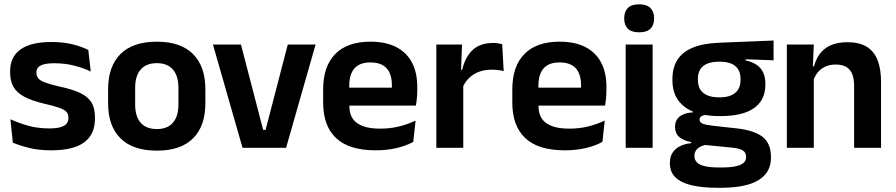

<svg xmlns="http://www.w3.org/2000/svg" viewBox="-20 -702 4256 912"><path d="M223.5 12Q164.5 12 118.8 0.8Q73 -10.5 41 -24.5L29.5 -135.5Q67.5 -118 113.2 -105Q159 -92 214 -92Q262 -92 283.5 -104.2Q305 -116.5 305 -141V-144Q305 -160.5 295.2 -171Q285.5 -181.5 261 -190.2Q236.5 -199 192 -209Q130.5 -223.5 94.8 -242.8Q59 -262 43.5 -290.2Q28 -318.5 28 -358V-362.5Q28 -432 77.5 -467.2Q127 -502.5 224 -502.5Q281.5 -502.5 325.8 -491.2Q370 -480 399.5 -464.5L411 -362.5Q376 -379 332.5 -390.2Q289 -401.5 239 -401.5Q206.5 -401.5 187.8 -396.2Q169 -391 161 -381.5Q153 -372 153 -358.5V-356Q153 -341 161.8 -330Q170.5 -319 194 -310.2Q217.5 -301.5 260 -291.5Q322 -278.5 359.5 -261Q397 -243.5 414 -216.2Q431 -189 431 -145V-139Q431 -63 379.5 -25.5Q328 12 223.5 12Z M725 13.5Q611 13.5 552.2 -45Q493.5 -103.5 493.5 -211.5V-278Q493.5 -386.5 552.2 -445.2Q611 -504 725 -504Q838.5 -504 897 -445.2Q955.5 -386.5 955.5 -278V-211.5Q955.5 -103.5 897.2 -45Q839 13.5 725 13.5ZM725 -89Q775 -89 801.2 -119Q827.5 -149 827.5 -205V-284.5Q827.5 -341.5 801.2 -371.8Q775 -402 725 -402Q674.5 -402 648.2 -371.8Q622 -341.5 622 -284.5V-205Q622 -149 648.2 -119Q674.5 -89 725 -89Z M1241.5 -85 1347 -490.5H1479L1339 0H1132L991.5 -490.5H1124.5L1230 -85Z M1764 12Q1638 12 1576.5 -46Q1515 -104 1515 -214V-278Q1515 -387 1572.5 -445.5Q1630 -504 1739.5 -504Q1813.5 -504 1863 -478Q1912.5 -452 1937.2 -404.2Q1962 -356.5 1962 -290V-272.5Q1962 -254.5 1960.2 -235.8Q1958.5 -217 1955.5 -200.5H1839.5Q1841 -228 1841.2 -252.8Q1841.5 -277.5 1841.5 -297.5Q1841.5 -332 1830.5 -356.2Q1819.5 -380.5 1797 -393Q1774.5 -405.5 1739.5 -405.5Q1688 -405.5 1663.5 -377Q1639 -348.5 1639 -296V-250.5L1639.5 -236V-197.5Q1639.5 -174.5 1646.8 -155Q1654 -135.5 1671 -121.2Q1688 -107 1716.2 -99Q1744.5 -91 1787 -91Q1833 -91 1874.8 -101.2Q1916.5 -111.5 1954 -129L1943 -28Q1909.5 -9.5 1864.2 1.2Q1819 12 1764 12ZM1583 -200.5V-285.5H1929.5V-200.5Z M2177 -285 2144.5 -370.5H2175.5Q2189 -430 2224.5 -464Q2260 -498 2323 -498Q2336 -498 2346.5 -496.2Q2357 -494.5 2365.5 -492L2372.5 -364Q2361.5 -367.5 2347 -369.2Q2332.5 -371 2316.5 -371Q2265.5 -371 2229.8 -348.5Q2194 -326 2177 -285ZM2052.5 0V-490.5H2174.5L2169 -340L2180.5 -335.5V0Z M2662.5 12Q2536.5 12 2475 -46Q2413.5 -104 2413.5 -214V-278Q2413.5 -387 2471 -445.5Q2528.5 -504 2638 -504Q2712 -504 2761.5 -478Q2811 -452 2835.8 -404.2Q2860.5 -356.5 2860.5 -290V-272.5Q2860.5 -254.5 2858.8 -235.8Q2857 -217 2854 -200.5H2738Q2739.5 -228 2739.8 -252.8Q2740 -277.5 2740 -297.5Q2740 -332 2729 -356.2Q2718 -380.5 2695.5 -393Q2673 -405.5 2638 -405.5Q2586.5 -405.5 2562 -377Q2537.5 -348.5 2537.5 -296V-250.5L2538 -236V-197.5Q2538 -174.5 2545.2 -155Q2552.5 -135.5 2569.5 -121.2Q2586.5 -107 2614.8 -99Q2643 -91 2685.5 -91Q2731.5 -91 2773.2 -101.2Q2815 -111.5 2852.5 -129L2841.5 -28Q2808 -9.5 2762.8 1.2Q2717.5 12 2662.5 12ZM2481.5 -200.5V-285.5H2828V-200.5Z M2952 0V-490.5H3080V0ZM3016 -548.5Q2979.5 -548.5 2962.2 -565.8Q2945 -583 2945 -613.5V-616Q2945 -646.5 2962.2 -664Q2979.5 -681.5 3016 -681.5Q3052 -681.5 3069.5 -664Q3087 -646.5 3087 -616V-613.5Q3087 -582.5 3069.5 -565.5Q3052 -548.5 3016 -548.5Z M3400.5 -150.5Q3289 -150.5 3231.5 -194.8Q3174 -239 3174 -319V-326.5Q3174 -379.5 3197 -416.8Q3220 -454 3269 -475Q3318 -496 3396 -499L3654.5 -509.5V-415.5L3521.5 -420.5V-415Q3553 -408.5 3573.8 -394.2Q3594.5 -380 3605 -357.8Q3615.5 -335.5 3615.5 -304V-299.5Q3615.5 -227 3562 -188.8Q3508.5 -150.5 3400.5 -150.5ZM3394.5 93.5H3408.5Q3447.5 93.5 3473 88.2Q3498.5 83 3511.2 72.2Q3524 61.5 3524 44.5V43Q3524 22 3507.8 12.2Q3491.5 2.5 3455.5 -1L3312 -15L3341.5 -16.5Q3323 -13 3308.8 -6.2Q3294.5 0.5 3286.5 11.5Q3278.5 22.5 3278.5 38.5V39.5Q3278.5 58 3291.5 70.2Q3304.5 82.5 3330.5 88Q3356.5 93.5 3394.5 93.5ZM3387.5 190Q3316.5 190 3266 178.2Q3215.5 166.5 3188.8 141Q3162 115.5 3162 73.5V71.5Q3162 43 3174.5 23.5Q3187 4 3210 -7.5Q3233 -19 3263 -22V-27Q3225 -34.5 3205.8 -51.8Q3186.5 -69 3186.5 -99V-99.5Q3186.5 -120.5 3196 -135Q3205.5 -149.5 3224.2 -158Q3243 -166.5 3270.5 -168V-182.5L3379 -155.5L3344 -156.5Q3321 -156 3312 -150.2Q3303 -144.5 3303 -134V-133.5Q3303 -120.5 3317 -114.8Q3331 -109 3363.5 -105L3481 -92Q3563.5 -82.5 3602.8 -51.5Q3642 -20.5 3642 44V46.5Q3642 96 3614 127.8Q3586 159.5 3533.2 174.8Q3480.5 190 3405.5 190ZM3397 -239.5Q3430.5 -239.5 3452.8 -249Q3475 -258.5 3486.2 -277Q3497.5 -295.5 3497.5 -322V-327.5Q3497.5 -354 3486.5 -372.2Q3475.5 -390.5 3453.5 -399.8Q3431.5 -409 3398 -409H3396.5Q3361 -409 3338.5 -399.2Q3316 -389.5 3305.5 -371.2Q3295 -353 3295 -327.5V-322Q3295 -295.5 3306.2 -277Q3317.5 -258.5 3340.2 -249Q3363 -239.5 3397 -239.5Z M4037 0V-294.5Q4037 -325.5 4028.8 -348Q4020.5 -370.5 4001.5 -383Q3982.5 -395.5 3949.5 -395.5Q3920.5 -395.5 3898.8 -385Q3877 -374.5 3863.2 -356.8Q3849.5 -339 3842.5 -316.5L3822.5 -386.5H3846.5Q3854.5 -419 3873.2 -445Q3892 -471 3924.2 -486.2Q3956.5 -501.5 4005 -501.5Q4061.5 -501.5 4096.5 -480.2Q4131.5 -459 4148.2 -417Q4165 -375 4165 -313V0ZM3717.5 0V-490.5H3845.5L3840.5 -371L3845.5 -360.5V0Z"/></svg>

Font: Anek Tamil Medium SemiBold
Style: Regular
Weight: 600
Version: Version 1.003